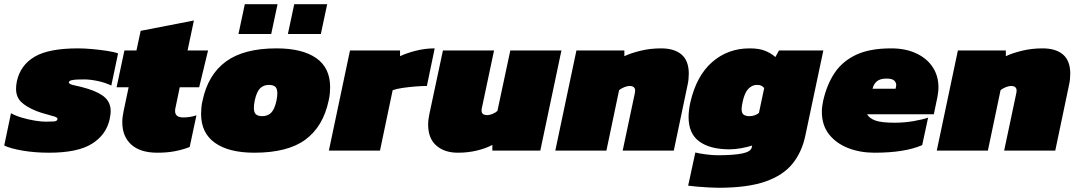

<svg xmlns="http://www.w3.org/2000/svg" viewBox="-52 -713 5103 909"><path d="M180 10Q112 10 54.5 0Q-3 -10 -32 -24L0 -177Q21 -165 51.5 -156Q82 -147 112.5 -142Q143 -137 164 -137Q187 -137 202.5 -138Q218 -139 220 -148Q222 -156 207 -161Q192 -166 168.5 -172Q145 -178 121 -187Q72 -207 48 -230.5Q24 -254 24 -293Q24 -301 25 -310Q26 -319 28 -329Q45 -405 112 -444.5Q179 -484 317 -484Q349 -484 386 -480.5Q423 -477 456 -472Q489 -467 507 -460L475 -308Q446 -322 410.5 -329.5Q375 -337 347 -337Q333 -337 316.5 -336.5Q300 -336 288 -333.5Q276 -331 274 -324Q273 -314 302 -308.5Q331 -303 366 -292Q422 -274 447 -249.5Q472 -225 472 -187Q472 -178 470.5 -168.5Q469 -159 467 -148Q451 -75 383.5 -32.5Q316 10 180 10Z M693 10Q612 10 569.5 -28.5Q527 -67 527 -134Q527 -159 533 -186L557 -300H500L537 -474H594L614 -567L866 -616L836 -474H933L891 -300H799L778 -199Q777 -196 777 -192.5Q777 -189 777 -187Q777 -157 816 -157Q848 -157 878 -167L846 -17Q812 -4 775.5 3Q739 10 693 10Z M1077 -552 1107 -693H1262L1232 -552ZM1311 -552 1341 -693H1497L1467 -552ZM1152 10Q1032 10 966 -36.5Q900 -83 900 -174Q900 -188 901.5 -204Q903 -220 907 -237Q933 -360 1018 -422Q1103 -484 1257 -484Q1379 -484 1445 -438Q1511 -392 1511 -300Q1511 -286 1509.5 -270Q1508 -254 1504 -237Q1478 -114 1394 -52Q1310 10 1152 10ZM1189 -163Q1215 -163 1231.5 -179Q1248 -195 1257 -237Q1259 -248 1260 -256Q1261 -264 1261 -271Q1261 -294 1251 -302.5Q1241 -311 1221 -311Q1196 -311 1179.5 -295Q1163 -279 1154 -237Q1150 -218 1150 -202Q1150 -180 1160 -171.5Q1170 -163 1189 -163Z M1505 0 1605 -474H1842V-447Q1871 -461 1915.5 -472.5Q1960 -484 2006 -484L1969 -306Q1944 -306 1914 -303.5Q1884 -301 1855.5 -297Q1827 -293 1807 -286L1747 0Z M2116 10Q2052 10 2013.5 -24Q1975 -58 1975 -123Q1975 -147 1981 -174L2045 -474H2287L2229 -200Q2228 -197 2228 -194Q2228 -191 2228 -189Q2228 -168 2255 -168Q2266 -168 2280.5 -174Q2295 -180 2303 -188L2364 -474H2606L2506 0H2279V-27Q2250 -11 2207 -0.5Q2164 10 2116 10Z M2577 0 2677 -474H2904V-447Q2933 -461 2979.5 -472.5Q3026 -484 3078 -484Q3141 -484 3175 -454.5Q3209 -425 3209 -364Q3209 -351 3207.5 -336.5Q3206 -322 3202 -305L3138 0H2896L2954 -274Q2955 -278 2955 -284Q2955 -306 2928 -306Q2918 -306 2903 -300Q2888 -294 2879 -286L2819 0Z M3349 176Q3333 176 3304 174.5Q3275 173 3247 170.5Q3219 168 3206 166L3240 9Q3259 14 3291 18Q3323 22 3345 22Q3422 22 3462.5 13.5Q3503 5 3507 -15L3509 -24Q3488 -17 3458 -11.5Q3428 -6 3402 -6Q3310 -6 3259 -43Q3208 -80 3208 -159Q3208 -174 3210 -191Q3212 -208 3216 -227Q3245 -354 3319.5 -419Q3394 -484 3497 -484Q3541 -484 3569 -473Q3597 -462 3619 -443L3636 -474H3846L3761 -72Q3745 6 3700.5 61.5Q3656 117 3571.5 146.5Q3487 176 3349 176ZM3496 -163Q3521 -163 3541 -178L3566 -296Q3559 -304 3552 -307.5Q3545 -311 3531 -311Q3509 -311 3491 -292.5Q3473 -274 3464 -231Q3462 -221 3460.5 -212.5Q3459 -204 3459 -197Q3459 -176 3469.5 -169.5Q3480 -163 3496 -163Z M4088 10Q4020 10 3963.5 -12Q3907 -34 3873 -77Q3839 -120 3839 -184Q3839 -208 3845 -235Q3862 -311 3898.5 -366.5Q3935 -422 4000 -453Q4065 -484 4167 -484Q4235 -484 4285.5 -460.5Q4336 -437 4363.5 -395.5Q4391 -354 4391 -299Q4391 -288 4389.5 -276.5Q4388 -265 4386 -253L4369 -172H4053Q4064 -153 4092 -142.5Q4120 -132 4184 -132Q4229 -132 4272.5 -139.5Q4316 -147 4342 -156L4314 -26Q4232 10 4088 10ZM4079 -293H4188L4190 -302Q4191 -305 4191 -311Q4191 -323 4181 -332Q4171 -341 4145 -341Q4115 -341 4099.5 -328Q4084 -315 4079 -293Z M4383 0 4483 -474H4710V-447Q4739 -461 4785.5 -472.5Q4832 -484 4884 -484Q4947 -484 4981 -454.5Q5015 -425 5015 -364Q5015 -351 5013.5 -336.5Q5012 -322 5008 -305L4944 0H4702L4760 -274Q4761 -278 4761 -284Q4761 -306 4734 -306Q4724 -306 4709 -300Q4694 -294 4685 -286L4625 0Z"/></svg>

Font: Kanit Black
Style: Italic
Weight: 900
Italic angle: -12°
Designer: Katatrad Team
Foundry: CadsonDemak
Version: Version 2.000; ttfautohint (v1.8.3)